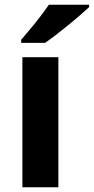

<svg xmlns="http://www.w3.org/2000/svg" viewBox="-20 -786 394 806"><path d="M225 0H74V-546H225ZM354 -756Q339 -742 316 -722Q293 -702 266 -680Q239 -658 213.5 -638.5Q188 -619 169 -606H69V-619Q85 -638 106.5 -663.5Q128 -689 149 -716.5Q170 -744 185 -766H354Z"/></svg>

Font: Noto Sans Georgian Bold
Style: Regular
Weight: 700
Designer: Monotype Design Team, Akaki Razmadze
Foundry: Google LLC
Version: Version 2.005; ttfautohint (v1.8.4.7-5d5b)